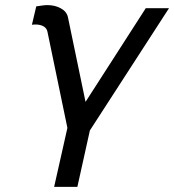

<svg xmlns="http://www.w3.org/2000/svg" viewBox="-20 -532 682 752"><path d="M244 -31 166 -407Q161 -433 124 -436Q119 -436 114.5 -436Q110 -436 105 -435L122 -507Q136 -509 146 -510.5Q156 -512 166 -512Q195 -512 218 -499.5Q241 -487 246 -465L315 -133L551 -500H642L332 -21L283 200H192Z"/></svg>

Font: Perun
Style: Italic
Weight: 400
Italic angle: -12°
Foundry: Copyright (c) Stefan Peev, Context Ltd, 2016
Version: Version 1.027